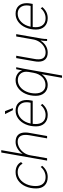

<svg xmlns="http://www.w3.org/2000/svg" viewBox="1022 -1804 1024 3109"><g transform="rotate(-90 1534.5 -250.0)"><path d="M37 -177Q37 -272 70.5 -348Q104 -424 164.5 -467Q225 -510 302 -510Q358 -510 400.5 -487Q443 -464 464 -421L437 -397Q420 -434 383.5 -455Q347 -476 301 -476Q238 -476 186.5 -438Q135 -400 105.5 -333Q76 -266 76 -185Q76 -108 113.5 -66Q151 -24 221 -24Q268 -24 311 -44.5Q354 -65 385 -103L404 -79Q367 -35 322 -12.5Q277 10 222 10Q135 10 86 -39Q37 -88 37 -177Z M619 -742H657L596 -395Q631 -448 682.5 -479Q734 -510 790 -510Q865 -510 904 -470.5Q943 -431 943 -353Q943 -319 936 -283L886 0H848L898 -284Q904 -320 904 -349Q904 -411 876 -443.5Q848 -476 795 -476Q744 -476 696.5 -449Q649 -422 616.5 -376Q584 -330 574 -274L526 0H488Z M1469 -330Q1469 -300 1463 -267L1457 -233H1083Q1080 -209 1080 -185Q1080 -109 1118 -66.5Q1156 -24 1226 -24Q1272 -24 1315.5 -45.5Q1359 -67 1385 -103L1406 -77Q1368 -33 1324 -11.5Q1280 10 1227 10Q1141 10 1091.5 -41Q1042 -92 1042 -180Q1042 -272 1075 -347.5Q1108 -423 1166.5 -466.5Q1225 -510 1298 -510Q1378 -510 1423.5 -462.5Q1469 -415 1469 -330ZM1433 -331Q1433 -397 1397 -436.5Q1361 -476 1300 -476Q1223 -476 1165 -418Q1107 -360 1088 -267H1425L1427 -277Q1433 -306 1433 -331ZM1241 -681H1289L1338 -554H1305Z M1886 -84H1884Q1854 -40 1808.5 -15Q1763 10 1712 10Q1632 10 1584.5 -42.5Q1537 -95 1537 -183Q1537 -275 1570 -349.5Q1603 -424 1661 -467Q1719 -510 1791 -510Q1845 -510 1891 -480Q1937 -450 1947 -406H1949Q1960 -465 1968 -500H2000Q1987 -442 1976 -380L1866 242H1828ZM1910 -221 1924 -300Q1927 -320 1927 -337Q1927 -398 1890 -436Q1853 -474 1791 -474Q1731 -474 1682 -436.5Q1633 -399 1604.5 -334Q1576 -269 1576 -191Q1576 -115 1612 -70.5Q1648 -26 1711 -26Q1787 -26 1840.5 -78.5Q1894 -131 1910 -221Z M2090 -141Q2090 -170 2096 -204L2148 -500H2186L2133 -198Q2128 -172 2128 -141Q2128 -24 2240 -24Q2289 -24 2333.5 -50.5Q2378 -77 2409 -123Q2440 -169 2450 -226L2498 -500H2536L2464 -89Q2456 -39 2457 0H2425Q2425 -48 2433 -103H2429Q2394 -48 2344.5 -19Q2295 10 2238 10Q2166 10 2128 -28.5Q2090 -67 2090 -141Z M3037 -330Q3037 -300 3031 -267L3025 -233H2651Q2648 -209 2648 -185Q2648 -109 2686 -66.5Q2724 -24 2794 -24Q2840 -24 2883.5 -45.5Q2927 -67 2953 -103L2974 -77Q2936 -33 2892 -11.5Q2848 10 2795 10Q2709 10 2659.5 -41Q2610 -92 2610 -180Q2610 -272 2643 -347.5Q2676 -423 2734.5 -466.5Q2793 -510 2866 -510Q2946 -510 2991.5 -462.5Q3037 -415 3037 -330ZM3001 -331Q3001 -397 2965 -436.5Q2929 -476 2868 -476Q2791 -476 2733 -418Q2675 -360 2656 -267H2993L2995 -277Q3001 -306 3001 -331Z"/></g></svg>

Font: Sarabun Thin
Style: Italic
Weight: 250
Italic angle: -10°
Designer: Suppakit Chalermlarp | Katatrad Co.,Ltd.
Foundry: Cadson Demak Co.,Ltd.
Version: Version 1.000; ttfautohint (v1.6)